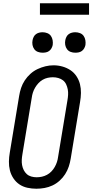

<svg xmlns="http://www.w3.org/2000/svg" viewBox="-20 -1145 564 1173"><path d="M202 8Q174 8 147 2Q120 -4 98.5 -18.5Q77 -33 62 -55.5Q47 -78 40.5 -104Q34 -130 34.5 -158Q35 -186 40 -214L97 -559Q101 -584 109 -608Q117 -632 131.5 -654Q146 -676 166 -694Q186 -712 209.5 -723Q233 -734 257.5 -740Q282 -746 307 -746Q335 -746 361.5 -738.5Q388 -731 410 -716.5Q432 -702 447 -679.5Q462 -657 468.5 -631Q475 -605 474.5 -577Q474 -549 469 -521L412 -176Q408 -151 400 -127Q392 -103 378 -81Q364 -59 344 -41Q324 -23 300.5 -12Q277 -1 252 3.5Q227 8 202 8ZM204 -62Q220 -62 236 -65.5Q252 -69 267 -77Q282 -85 294 -97.5Q306 -110 314.5 -125Q323 -140 328 -155.5Q333 -171 335 -187L392 -532Q395 -549 396 -566Q397 -583 394 -599Q391 -615 384 -630Q377 -645 364.5 -654.5Q352 -664 336 -668.5Q320 -673 303 -673Q287 -673 271 -669.5Q255 -666 240.5 -657.5Q226 -649 214.5 -636.5Q203 -624 194.5 -609.5Q186 -595 181 -579.5Q176 -564 174 -548L117 -203Q114 -186 113 -169Q112 -152 115 -136Q118 -120 125 -106Q132 -92 143.5 -81.5Q155 -71 171 -66.5Q187 -62 204 -62ZM440 -823Q425 -823 411.5 -828Q398 -833 389.5 -844.5Q381 -856 378.5 -870.5Q376 -885 379 -900Q381 -910 386 -920Q391 -930 400 -936.5Q409 -943 419.5 -945.5Q430 -948 440 -948Q455 -948 469 -942.5Q483 -937 491 -925.5Q499 -914 501.5 -899.5Q504 -885 502 -870Q500 -860 494.5 -850Q489 -840 480 -833.5Q471 -827 460.5 -825Q450 -823 440 -823ZM240 -823Q225 -823 211.5 -828Q198 -833 189.5 -844.5Q181 -856 178.5 -870.5Q176 -885 179 -900Q181 -910 186 -920Q191 -930 200 -936.5Q209 -943 219.5 -945.5Q230 -948 240 -948Q255 -948 269 -942.5Q283 -937 291 -925.5Q299 -914 301.5 -899.5Q304 -885 302 -870Q300 -860 294.5 -850Q289 -840 280 -833.5Q271 -827 260.5 -825Q250 -823 240 -823ZM224 -1055V-1125H524V-1055Z"/></svg>

Font: Iosevka Slab Oblique
Style: Regular
Weight: 400
Italic angle: -9°
Monospace: yes
Designer: Belleve Invis
Foundry: Belleve Invis
Version: Version 11.1.1; ttfautohint (v1.8.3)